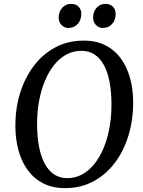

<svg xmlns="http://www.w3.org/2000/svg" viewBox="-20 -963 742 993"><path d="M316.4 10Q251.9 10 203.9 -14.5Q155.9 -39 124.1 -82.3Q92.3 -125.5 76.3 -182.6Q60.3 -239.7 59.6 -304.9Q58.5 -397.5 83 -478.5Q107.5 -559.5 154.1 -621.3Q200.6 -683.1 266.1 -718Q331.6 -753 412.6 -753Q478 -753 526 -728.2Q574 -703.4 605.3 -660Q636.7 -616.6 652.3 -560.3Q667.9 -504 668.7 -440.6Q669.7 -348.4 645.8 -266.8Q621.9 -185.3 575.7 -123.2Q529.4 -61 463.9 -25.5Q398.3 10 316.4 10ZM328.3 -41.6Q369.6 -41.6 405.2 -61.1Q440.8 -80.6 469 -116.2Q497.2 -151.8 517.1 -200.3Q537 -248.8 547.1 -307.3Q557.2 -365.7 556.5 -430.7Q555.8 -492.7 546 -542.4Q536.2 -592.1 516.9 -627.3Q497.6 -662.6 468.6 -681.4Q439.6 -700.2 400.1 -700.2Q358.9 -700.2 323.2 -680.9Q287.5 -661.5 259.4 -626.4Q231.3 -591.2 211.5 -543Q191.7 -494.7 181.4 -436.7Q171.1 -378.7 171.8 -314.2Q172.6 -251.2 182.6 -200.9Q192.7 -150.5 212.2 -114.9Q231.8 -79.4 260.8 -60.5Q289.7 -41.6 328.3 -41.6ZM333.2 -818.4Q312 -818.4 297.4 -834.5Q282.9 -850.6 283.4 -873.9Q284.4 -904.2 302.5 -923.5Q320.7 -942.9 347.4 -942.9Q373.2 -942.9 387.1 -927.7Q401 -912.5 400.4 -889.9Q399.9 -858.8 381.6 -838.6Q363.4 -818.4 333.2 -818.4ZM511.1 -818.4Q489.9 -818.4 475.4 -834.5Q460.9 -850.6 461.4 -873.9Q462.4 -904.2 480.2 -923.5Q498.1 -942.9 525 -942.9Q550.4 -942.9 564.6 -927.7Q578.8 -912.5 578.2 -889.9Q577.7 -858.8 559.4 -838.6Q541.2 -818.4 511.1 -818.4Z"/></svg>

Font: Merriweather Light
Style: Italic
Weight: 300
Italic angle: -7.8°
Designer: Eben Sorkin
Foundry: Eben Sorkin
Version: Version 2.101